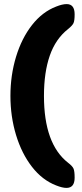

<svg xmlns="http://www.w3.org/2000/svg" viewBox="-20 -785 402 939"><path d="M31 -316Q31 -417 58.5 -507.5Q86 -598 136.5 -662.5Q187 -727 255 -753Q285 -765 306 -765Q345 -765 345 -715Q345 -684 339.5 -672Q334 -660 313 -643Q252 -595 223.5 -513Q195 -431 195 -316Q195 -81 313 11Q334 27 339.5 39.5Q345 52 345 84Q345 134 305 134Q285 134 255 122Q187 96 136.5 31Q86 -34 58.5 -124.5Q31 -215 31 -316Z"/></svg>

Font: Mitr Medium
Style: Regular
Weight: 500
Designer: Thanarat Vachiruckul
Foundry: Cadson Demak
Version: Version 1.002